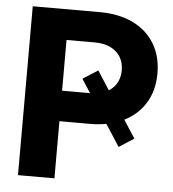

<svg xmlns="http://www.w3.org/2000/svg" viewBox="-52 -776 743 824"><g transform="rotate(5 319.5 -364.0)"><path d="M539.8 -199.6 475.6 -158.2 295.3 -436.3 360.2 -477.7ZM55.9 -727.5H345.6Q427.2 -727.5 488 -698.2Q548.7 -668.8 581.4 -614.5Q614.1 -560.2 614.1 -486.9Q614.1 -413.9 581 -359.4Q547.9 -305 486.8 -275.5Q425.7 -246.1 344 -246.1H143.5V-377.5H335.4Q373.6 -377.5 401.8 -390.9Q429.9 -404.3 445.1 -428.9Q460.4 -453.5 460.4 -486.9Q460.4 -520.3 445.1 -544.9Q429.9 -569.5 401.8 -582.8Q373.6 -596.1 335.4 -596.1H212.9V0H55.9Z"/></g></svg>

Font: Intratopia Thin
Style: Regular
Weight: 100
Designer: Rasmus Andersson
Foundry: rsms
Version: Version 3.000;Glyphs 3.2.3 (3260)